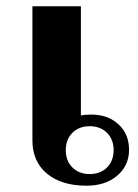

<svg xmlns="http://www.w3.org/2000/svg" viewBox="-20 -580 440 610"><path d="M83 -134V-560H237V-213Q249 -216 270 -216Q323 -216 356.5 -185Q390 -154 390 -104Q390 -54 352.5 -22Q315 10 255 10Q175 10 129 -28.5Q83 -67 83 -134ZM341 -103Q341 -137 320 -158Q299 -179 265 -179Q231 -179 210 -158Q189 -137 189 -103Q189 -69 210 -48Q231 -27 265 -27Q299 -27 320 -48Q341 -69 341 -103Z"/></svg>

Font: Fahkwang
Style: Bold
Weight: 700
Designer: Suppakit Chalermlarp | Katatrad Co.,Ltd.
Foundry: Cadson Demak Co.,Ltd.
Version: Version 1.000; ttfautohint (v1.6)